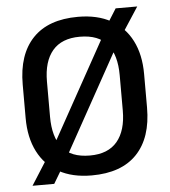

<svg xmlns="http://www.w3.org/2000/svg" viewBox="-51 -721 710 802"><g transform="rotate(-5 303.5 -320.0)"><path d="M303.5 13Q222.5 13 165.8 -18.5Q109 -50 79 -109Q49 -168 49 -249.5V-390Q49 -516 113.8 -584Q178.5 -652 303.5 -652Q384.5 -652 441.2 -620.5Q498 -589 528 -530.2Q558 -471.5 558 -390V-249.5Q558 -123 493.2 -55Q428.5 13 303.5 13ZM53 34.5 127 -82 149.5 -111.5 411.5 -584.5 420.5 -605 463.5 -673.5H554L480.5 -560.5L460 -530L200.5 -61.5L193 -47.5L144 34.5ZM303.5 -70.5Q379.5 -70.5 417.8 -116.2Q456 -162 456 -245.5V-394Q456 -478 419.5 -523.2Q383 -568.5 303.5 -568.5Q227.5 -568.5 189.2 -523.2Q151 -478 151 -394V-245.5Q151 -162 187.2 -116.2Q223.5 -70.5 303.5 -70.5Z"/></g></svg>

Font: Anek Tamil Medium Medium
Style: Regular
Weight: 500
Version: Version 1.003